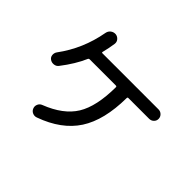

<svg xmlns="http://www.w3.org/2000/svg" viewBox="-163 -1045 1326 1326"><g transform="rotate(45 500.0 -382.5)"><path d="M871.1 -622.1Q890.6 -622.1 904.3 -608.4Q918 -594.7 918 -575.7Q918 -556.6 904.3 -543.5Q890.6 -530.3 871.1 -530.3H668Q660.2 -530.3 660.2 -521.5Q658.2 -304.7 576.2 -178.2Q494.1 -51.8 316.4 11.7Q297.9 18.6 279.8 10.7Q261.7 2.9 254.9 -15.6Q248 -33.2 255.9 -51.3Q263.7 -69.3 282.2 -76.2Q430.7 -133.8 492.2 -233.9Q553.7 -334 554.7 -522.5Q554.7 -530.3 545.9 -530.3H290Q282.2 -530.3 279.3 -523.4Q243.2 -439.5 172.9 -348.6Q161.1 -333 141.1 -330.6Q121.1 -328.1 105 -338.9Q88.9 -349.6 86.9 -368.7Q85 -387.7 95.7 -403.3Q205.1 -550.8 238.3 -735.4Q242.2 -756.8 257.8 -769Q273.4 -781.2 293.9 -780.3Q313.5 -778.3 326.7 -763.2Q339.8 -748 336.9 -727.5Q330.1 -679.7 317.4 -629.9Q315.4 -622.1 323.2 -622.1Z"/></g></svg>

Font: Rounded Mgen+ 2p medium
Style: Regular
Weight: 500
Designer: [Source Han Sans]
Ryoko NISHIZUKA  (kana & ideographs); Paul D. Hunt (Latin, Greek & Cyrillic); Wenlong ZHANG  (bopomofo
Version: Version 1.059.20150602